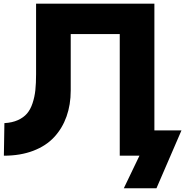

<svg xmlns="http://www.w3.org/2000/svg" viewBox="-20 -845 1005 1042"><path d="M1 0 3.9 -176.8Q46.4 -179.2 77.1 -193.1Q107.9 -207 126.7 -229Q145.5 -251 156.7 -284.9Q168 -318.8 171.9 -355.7Q175.8 -392.6 175.8 -442.9V-825.2H817.9V-137.2H964.8L829.1 176.8H651.9L736.8 0H629.9V-660.2H363.8V-353Q363.8 -276.9 341.1 -212.9Q318.4 -148.9 274.2 -101.1Q230 -53.2 160.2 -26.6Q90.3 0 1 0Z"/></svg>

Font: Hussar Preview
Style: Bold
Weight: 700
Foundry: Cannot Into Space Fonts, PlusOne Fonts
Version: Version 2.29RC2 "Millennial"